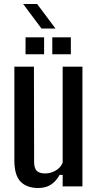

<svg xmlns="http://www.w3.org/2000/svg" viewBox="-20 -934 482 962"><path d="M172 8Q114 8 83 -24Q52 -56 52 -130V-600H150L151 -121Q151 -92 164 -78.5Q177 -65 206 -65Q234 -65 259 -79.5Q284 -94 294 -119V-600H393V0H294V-58H279Q259 -23 233 -7.5Q207 8 172 8ZM242 -662V-747H335V-662ZM108 -662V-747H201V-662ZM96 -914H166L258 -791H188Z"/></svg>

Font: Big Shoulders Text SemiBold
Style: Regular
Weight: 600
Designer: Patric King
Foundry: XO Type Co
Version: Version 1.000; ttfautohint (v1.8.2)